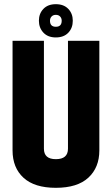

<svg xmlns="http://www.w3.org/2000/svg" viewBox="-20 -888 535 918"><path d="M328 -789Q328 -754 306.5 -731.5Q285 -709 247 -709Q209 -709 187.5 -732Q166 -755 166 -789Q166 -823 187.5 -845.5Q209 -868 247 -868Q285 -868 306.5 -845.5Q328 -823 328 -789ZM275 -789Q275 -801 267.5 -809Q260 -817 247 -817Q234 -817 226.5 -809Q219 -801 219 -789Q219 -760 247 -760Q275 -760 275 -789ZM305 -693H455V-169Q455 -87 402.5 -38.5Q350 10 247 10Q145 10 92.5 -38Q40 -86 40 -169V-693H190V-177Q190 -127 247 -127Q305 -127 305 -177Z"/></svg>

Font: Khand Black
Style: Regular
Weight: 900
Designer: Sanchit Sawaria and Jyotish Sonowal (Devanagari), Satya Rajpurohit (Latin)
Foundry: Indian Type Foundry
Version: Version 2.000;PS 1.0;hotconv 1.0.79;makeotf.lib2.5.61930